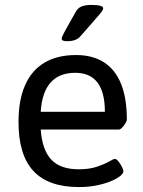

<svg xmlns="http://www.w3.org/2000/svg" viewBox="-20 -752 579 778"><path d="M288 -529Q356 -529 402 -499Q448 -469 471 -411Q494 -353 494 -268Q494 -262 488 -252Q482 -242 474.5 -234.5Q467 -227 461 -227H145Q151 -144 188 -105Q225 -66 299 -66Q342 -66 373 -76.5Q404 -87 422 -97.5Q440 -108 445 -108Q452 -108 460 -98Q468 -88 474 -76Q480 -64 480 -58Q480 -49 466 -38Q452 -27 427.5 -17Q403 -7 370.5 -0.5Q338 6 300 6Q176 6 115.5 -59Q55 -124 55 -258Q55 -346 81.5 -406.5Q108 -467 160 -498Q212 -529 288 -529ZM285 -457Q220 -457 185 -417.5Q150 -378 145 -299H405Q405 -378 375 -417.5Q345 -457 285 -457ZM350 -732Q398 -732 398 -719Q398 -715 395 -709.5Q392 -704 382.5 -693Q373 -682 354.5 -660.5Q336 -639 304 -603Q296 -594 282.5 -589.5Q269 -585 253 -585Q241 -585 235.5 -587.5Q230 -590 230 -595Q230 -602 242 -624Q254 -646 288 -706Q296 -720 311 -726Q326 -732 350 -732Z"/></svg>

Font: Asap VF Beta
Style: Regular
Weight: 400
Designer: Pablo Cosgaya
Foundry: Pablo Cosgaya
Version: Version 1.007